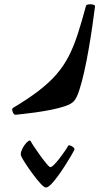

<svg xmlns="http://www.w3.org/2000/svg" viewBox="-20 -524 463 883"><path d="M375.5 -497.1Q377 -502.4 387.5 -503.9Q397.9 -505.4 407.7 -502.9Q417.5 -500.5 417 -494.6Q412.1 -456.1 404.8 -404.8Q397.5 -353.5 387.9 -298.6Q378.4 -243.7 367.2 -193.6Q356 -143.6 344 -107.4Q332 -71.3 319.3 -58.1Q307.6 -45.4 279.5 -35.9Q251.5 -26.4 215.8 -19.3Q180.2 -12.2 145.5 -7.3Q110.8 -2.4 85 0.2Q59.1 2.9 51.3 3.9Q43.5 4.4 38.3 -9.8Q33.2 -23.9 40 -27.8Q109.4 -69.3 157.5 -106.2Q205.6 -143.1 238.8 -181.2Q272 -219.2 295.2 -263.9Q318.4 -308.6 336.9 -365.5Q355.5 -422.4 375.5 -497.1ZM77.6 194.3Q73.2 184.6 78.4 170.4Q83.5 156.2 92.5 143.6Q101.6 130.9 110.1 125Q118.7 119.1 121.6 126Q123.5 130.9 136 149.7Q148.4 168.5 164.3 190.4Q180.2 212.4 193.6 228.5Q207 244.6 211.4 244.6Q217.8 244.6 229.7 232.4Q241.7 220.2 254.9 202.9Q268.1 185.5 278.8 169.9Q289.6 154.3 293 147Q295.4 142.6 303.5 145.3Q311.5 147.9 318.1 154.3Q324.7 160.6 321.3 166.5Q318.4 172.4 307.4 191.4Q296.4 210.4 280.8 235.1Q265.1 259.8 248 283.4Q231 307.1 215.8 322.8Q200.7 338.4 190.9 338.4Q183.1 338.4 166.3 320.1Q149.4 301.8 130.4 275.9Q111.3 250 96.4 226.8Q81.5 203.6 77.6 194.3Z"/></svg>

Font: Awami Nastaliq
Style: Bold
Weight: 700
Designer: Peter Martin, SIL International
Foundry: SIL International
Version: Version 3.100